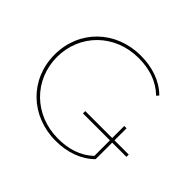

<svg xmlns="http://www.w3.org/2000/svg" viewBox="-160 -912 1124 1124"><g transform="rotate(45 402.0 -350.0)"><path d="M780 -243H662V-343H643V-243H420V-224H643V-95C583 -38 506 -16 421 -16C225 -16 79 -161 79 -350C79 -539 225 -684 421 -684C509 -684 586 -661 650 -600L662 -614C602 -674 516 -703 421 -703C213 -703 59 -552 59 -350C59 -148 213 3 421 3C516 3 602 -27 662 -87V-224H780Z"/></g></svg>

Font: Montserrat-Alt1 Thin
Style: Regular
Weight: 100
Designer: Differentunic
Foundry: Differentunic
Version: Version 7.222